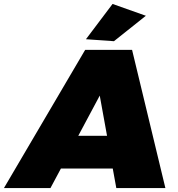

<svg xmlns="http://www.w3.org/2000/svg" viewBox="-85 -954 904 974"><path d="M505 0 487 -99H224L171 0H-65L347 -701H585L754 0ZM312 -265H458L421 -469ZM486 -934 655 -874 493 -745 351 -755Z"/></svg>

Font: Gontserrat Black
Style: Italic
Weight: 900
Italic angle: -11.3°
Designer: Julieta Ulanovsky
Foundry: Julieta Ulanovsky
Version: Version 6.001